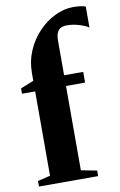

<svg xmlns="http://www.w3.org/2000/svg" viewBox="-92 -884 585 935"><g transform="rotate(-10 200.0 -416.0)"><path d="M23 0V-27.5L85 -42.5V-459.5H20V-486L85 -512V-549Q85 -608.5 107 -659.8Q129 -711 166 -749.8Q203 -788.5 248 -810.2Q293 -832 338.5 -832Q362 -832 377.5 -829.2Q393 -826.5 399.5 -823.5V-720Q382.5 -731.5 352.5 -740.5Q322.5 -749.5 293 -749.5Q274.5 -749.5 262.2 -743.2Q250 -737 243.8 -722Q237.5 -707 237.5 -680.5V-512.5H332V-459.5H237.5V-42.5L315.5 -27.5V0Z"/></g></svg>

Font: Merriweather 120pt ExtraBold
Style: Regular
Weight: 800
Version: Version 2.100